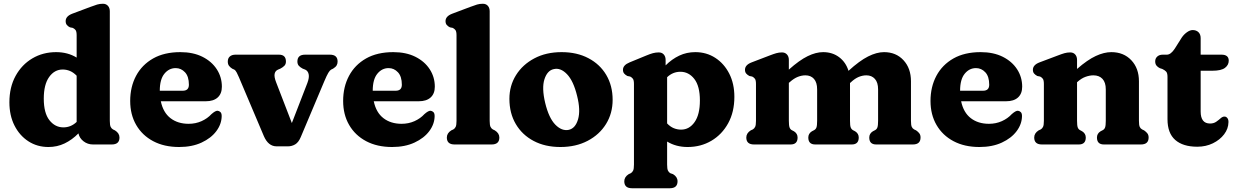

<svg xmlns="http://www.w3.org/2000/svg" viewBox="-20 -769 6581 1022"><path d="M30 -224.5Q30 -305 63 -365Q96 -425 152.2 -458.2Q208.5 -491.5 279 -491.5Q340.5 -491.5 388 -462.5V-580.5Q388 -601 382.5 -608.5Q377 -616 367.5 -620.5L352.5 -623.5Q342 -628.5 335.8 -636.2Q329.5 -644 329.5 -656.5Q329.5 -682.5 364.5 -696L460.5 -732Q482.5 -740.5 497.2 -744.8Q512 -749 528 -749Q544.5 -749 554.5 -738Q564.5 -727 564.5 -709V-126Q564.5 -103 569 -93.8Q573.5 -84.5 581.5 -80L592 -75Q616 -60 616 -37Q616 0 575 0H475Q446.5 0 424.8 -16.8Q403 -33.5 397.5 -59Q363.5 -24.5 323.8 -5.5Q284 13.5 238 13.5Q178 13.5 131 -17Q84 -47.5 57 -101Q30 -154.5 30 -224.5ZM213 -244Q213 -167.5 243 -129.2Q273 -91 317.5 -91Q357.5 -91 388 -120V-366Q371 -383.5 352.5 -391.2Q334 -399 313.5 -399Q270 -399 241.5 -359Q213 -319 213 -244Z M1161 -307.5Q1161 -270.5 1138.8 -250.2Q1116.5 -230 1075.5 -230H836Q848.5 -170 887.5 -140Q926.5 -110 984 -110Q1021.5 -110 1053 -124.2Q1084.5 -138.5 1105.5 -161.5Q1127 -180.5 1138.5 -179.5Q1147 -178.5 1153.5 -172.2Q1160 -166 1160 -151Q1159.5 -108.5 1131.5 -71Q1103.5 -33.5 1052.8 -10Q1002 13.5 933.5 13.5Q854 13.5 795.5 -17.5Q737 -48.5 705 -103.8Q673 -159 673 -231.5Q673 -306.5 704.2 -365.2Q735.5 -424 795 -457.8Q854.5 -491.5 940 -491.5Q1008 -491.5 1057.5 -466.8Q1107 -442 1134 -400.2Q1161 -358.5 1161 -307.5ZM915 -406.5Q879.5 -406.5 855 -376.5Q830.5 -346.5 830.5 -286H952.5Q985.5 -286 985.5 -318Q985.5 -362 964.8 -384.2Q944 -406.5 915 -406.5Z M1512.5 10H1452.5Q1408 10 1384.5 -44.5L1251.5 -358.5Q1246.5 -370.5 1240.2 -382.5Q1234 -394.5 1227 -398.5L1216 -403.5Q1205 -410.5 1198.8 -419Q1192.5 -427.5 1192.5 -441.5Q1192.5 -459 1203.5 -468.5Q1214.5 -478 1233.5 -478H1465Q1502 -478 1502 -441.5Q1502 -427.5 1493.8 -419Q1485.5 -410.5 1472 -403.5L1460 -398.5Q1445 -392 1441.8 -376Q1438.5 -360 1450 -330.5L1533.5 -114L1616 -327Q1627 -356 1623 -374Q1619 -392 1604.5 -398.5L1591.5 -403.5Q1578 -410.5 1570.5 -419Q1563 -427.5 1563 -441.5Q1563 -478 1604 -478H1736Q1777 -478 1777 -441.5Q1777 -429.5 1771.8 -420.8Q1766.5 -412 1753 -403.5L1742.5 -398.5Q1735.5 -394.5 1727.5 -381.2Q1719.5 -368 1706 -336L1581 -39.5Q1569 -11 1551.2 -0.5Q1533.5 10 1512.5 10Z M2294.5 -307.5Q2294.5 -270.5 2272.2 -250.2Q2250 -230 2209 -230H1969.5Q1982 -170 2021 -140Q2060 -110 2117.5 -110Q2155 -110 2186.5 -124.2Q2218 -138.5 2239 -161.5Q2260.5 -180.5 2272 -179.5Q2280.5 -178.5 2287 -172.2Q2293.5 -166 2293.5 -151Q2293 -108.5 2265 -71Q2237 -33.5 2186.2 -10Q2135.5 13.5 2067 13.5Q1987.5 13.5 1929 -17.5Q1870.5 -48.5 1838.5 -103.8Q1806.5 -159 1806.5 -231.5Q1806.5 -306.5 1837.8 -365.2Q1869 -424 1928.5 -457.8Q1988 -491.5 2073.5 -491.5Q2141.5 -491.5 2191 -466.8Q2240.5 -442 2267.5 -400.2Q2294.5 -358.5 2294.5 -307.5ZM2048.5 -406.5Q2013 -406.5 1988.5 -376.5Q1964 -346.5 1964 -286H2086Q2119 -286 2119 -318Q2119 -362 2098.2 -384.2Q2077.5 -406.5 2048.5 -406.5Z M2586.5 -709V-126Q2586.5 -103 2591 -93.8Q2595.5 -84.5 2603.5 -80L2614 -75Q2638 -60 2638 -37Q2638 0 2597 0H2399.5Q2358.5 0 2358.5 -37Q2358.5 -60 2382 -75L2393 -80Q2401 -84.5 2405.5 -93.8Q2410 -103 2410 -126V-580.5Q2410 -601 2404.5 -608.5Q2399 -616 2390 -620.5L2375 -623.5Q2364.5 -628.5 2358 -636.2Q2351.5 -644 2351.5 -656.5Q2351.5 -682.5 2387 -696L2482.5 -732Q2504.5 -740.5 2519.2 -744.8Q2534 -749 2550 -749Q2567 -749 2576.8 -738Q2586.5 -727 2586.5 -709Z M2969.5 -491.5Q3051 -491.5 3112.2 -459.2Q3173.5 -427 3207.2 -369.8Q3241 -312.5 3241 -237.5Q3241 -166 3206 -109.2Q3171 -52.5 3108.2 -19.5Q3045.5 13.5 2963 13.5Q2881.5 13.5 2820.5 -18.8Q2759.5 -51 2725.5 -108.8Q2691.5 -166.5 2691.5 -243Q2691.5 -312.5 2726.5 -368.8Q2761.5 -425 2824 -458.2Q2886.5 -491.5 2969.5 -491.5ZM3008 -78Q3043 -86 3057 -134.2Q3071 -182.5 3052 -258Q3032.5 -338.5 2998 -374.2Q2963.5 -410 2927 -401Q2893 -393.5 2878 -347Q2863 -300.5 2882 -221Q2901.5 -140.5 2936.2 -105.2Q2971 -70 3008 -78Z M3523 -450V-421Q3556.5 -454.5 3595.8 -473Q3635 -491.5 3681 -491.5Q3740.5 -491.5 3787.5 -461Q3834.5 -430.5 3861.8 -377Q3889 -323.5 3889 -253.5Q3889 -173 3856 -113Q3823 -53 3766.8 -19.8Q3710.5 13.5 3640 13.5Q3578.5 13.5 3531 -15.5V107Q3531 130 3535.5 139.2Q3540 148.5 3548 153L3562.5 158Q3586.5 172.5 3586.5 196Q3586.5 233 3545.5 233H3344Q3303 233 3303 196Q3303 173 3326.5 158L3337.5 153Q3345.5 148.5 3350 139.2Q3354.5 130 3354.5 107V-321.5Q3354.5 -342 3349 -349.5Q3343.5 -357 3334.5 -361.5L3319.5 -364.5Q3309 -370 3302.5 -377.5Q3296 -385 3296 -397.5Q3296 -422.5 3331.5 -437L3419 -473Q3440.5 -482 3455.5 -486Q3470.5 -490 3486.5 -490Q3503.5 -490 3513.2 -479Q3523 -468 3523 -450ZM3601.5 -387Q3561.5 -387 3531 -358V-112Q3547.5 -94.5 3566.2 -86.8Q3585 -79 3605.5 -79Q3649 -79 3677.2 -119Q3705.5 -159 3705.5 -234Q3705.5 -310.5 3675.8 -348.8Q3646 -387 3601.5 -387Z M4179 -450V-398.5Q4235 -448.5 4279 -470Q4323 -491.5 4361.5 -491.5Q4411 -491.5 4446.8 -464.5Q4482.5 -437.5 4496.5 -392Q4555 -445.5 4600.8 -468.5Q4646.5 -491.5 4685.5 -491.5Q4749.5 -491.5 4789.2 -448.5Q4829 -405.5 4829 -336.5V-126Q4829 -103 4833.2 -93.8Q4837.5 -84.5 4846 -80L4856.5 -75Q4868 -67 4874 -58.5Q4880 -50 4880 -37Q4880 0 4839 0H4644Q4607 0 4607 -37Q4607 -58 4626 -70L4637.5 -76Q4646.5 -80.5 4650.2 -90.5Q4654 -100.5 4654 -126V-293.5Q4654 -330 4637 -349Q4620 -368 4591.5 -368Q4572 -368 4551.5 -359.8Q4531 -351.5 4509 -331L4504.5 -327V-126Q4504.5 -100.5 4508.2 -90.8Q4512 -81 4520.5 -76L4532 -70Q4551 -58 4551 -37Q4551 0 4514 0H4319.5Q4282.5 0 4282.5 -37Q4282.5 -58 4301.5 -70L4313 -76Q4322 -80.5 4325.8 -90.5Q4329.5 -100.5 4329.5 -126V-293.5Q4329.5 -330 4312.8 -349Q4296 -368 4267 -368Q4247.5 -368 4227 -360Q4206.5 -352 4184.5 -332.5L4179 -328V-126Q4179 -100.5 4182.8 -90.5Q4186.5 -80.5 4195 -76L4206.5 -70Q4225.5 -58 4225.5 -37Q4225.5 0 4188.5 0H3993.5Q3952.5 0 3952.5 -37Q3952.5 -60 3976 -75L3987 -80Q3995 -84.5 3999.5 -93.8Q4004 -103 4004 -126V-321.5Q4004 -342 3998.5 -349.5Q3993 -357 3984 -361.5L3969 -364.5Q3958.5 -370 3952 -377.5Q3945.5 -385 3945.5 -397.5Q3945.5 -423.5 3981 -437L4075 -473Q4097 -481.5 4111.8 -485.8Q4126.5 -490 4142.5 -490Q4159 -490 4169 -479Q4179 -468 4179 -450Z M5421 -307.5Q5421 -270.5 5398.8 -250.2Q5376.5 -230 5335.5 -230H5096Q5108.5 -170 5147.5 -140Q5186.5 -110 5244 -110Q5281.5 -110 5313 -124.2Q5344.5 -138.5 5365.5 -161.5Q5387 -180.5 5398.5 -179.5Q5407 -178.5 5413.5 -172.2Q5420 -166 5420 -151Q5419.5 -108.5 5391.5 -71Q5363.5 -33.5 5312.8 -10Q5262 13.5 5193.5 13.5Q5114 13.5 5055.5 -17.5Q4997 -48.5 4965 -103.8Q4933 -159 4933 -231.5Q4933 -306.5 4964.2 -365.2Q4995.5 -424 5055 -457.8Q5114.5 -491.5 5200 -491.5Q5268 -491.5 5317.5 -466.8Q5367 -442 5394 -400.2Q5421 -358.5 5421 -307.5ZM5175 -406.5Q5139.5 -406.5 5115 -376.5Q5090.5 -346.5 5090.5 -286H5212.5Q5245.5 -286 5245.5 -318Q5245.5 -362 5224.8 -384.2Q5204 -406.5 5175 -406.5Z M5713 -450V-402Q5768.5 -450.5 5812.8 -471Q5857 -491.5 5895.5 -491.5Q5961 -491.5 6001.8 -448.5Q6042.5 -405.5 6042.5 -336.5V-126Q6042.5 -102.5 6046.8 -93.5Q6051 -84.5 6059.5 -80L6070 -75Q6081.5 -67 6087.8 -58.5Q6094 -50 6094 -37Q6094 0 6053 0H5856Q5819 0 5819 -37Q5819 -58 5838 -70L5849.5 -76Q5858.5 -80.5 5862.2 -90.5Q5866 -100.5 5866 -126V-293.5Q5866 -330 5848.5 -349Q5831 -368 5800 -368Q5780.5 -368 5758.5 -360.2Q5736.5 -352.5 5714.5 -332.5L5713 -331.5V-126Q5713 -100.5 5716.8 -90.5Q5720.5 -80.5 5729.5 -76L5740.5 -70Q5759.5 -58 5759.5 -37Q5759.5 0 5722.5 0H5526Q5485 0 5485 -37Q5485 -60 5508.5 -75L5519.5 -80Q5527.5 -84.5 5532 -93.8Q5536.5 -103 5536.5 -126V-321.5Q5536.5 -342 5531 -349.5Q5525.5 -357 5516.5 -361.5L5501.5 -364.5Q5491 -370 5484.5 -377.5Q5478 -385 5478 -397.5Q5478 -423.5 5513.5 -437L5609 -473Q5631 -481.5 5645.8 -485.8Q5660.5 -490 5676.5 -490Q5693.5 -490 5703.2 -479Q5713 -468 5713 -450Z M6166.5 -402 6154 -406Q6142.5 -411.5 6135.8 -420Q6129 -428.5 6129 -442.5Q6129 -458 6140 -468Q6151 -478 6169 -478H6191Q6212.5 -478 6233.5 -510.5L6271 -570Q6282.5 -586.5 6298.5 -597.8Q6314.5 -609 6328.5 -609Q6347.5 -609 6359.2 -597.8Q6371 -586.5 6371 -566V-478H6482Q6520.5 -478 6520.5 -446Q6520.5 -423 6500.5 -407.8Q6480.5 -392.5 6434 -392.5H6371V-175.5Q6371 -111.5 6421 -111.5Q6440.5 -111.5 6454 -121Q6467.5 -130.5 6477.8 -139.8Q6488 -149 6499 -148.5Q6507.5 -148 6513.5 -140Q6519.5 -132 6519 -118.5Q6518.5 -84 6496 -54.2Q6473.5 -24.5 6436 -6.2Q6398.5 12 6353 12Q6277 12 6235.8 -24Q6194.5 -60 6194.5 -134.5V-359.5Q6194.5 -380.5 6187 -388.2Q6179.5 -396 6166.5 -402Z"/></svg>

Font: Fraunces 9pt SuperSoft
Style: Bold
Weight: 700
Version: Version 1.000;[b76b70a41]